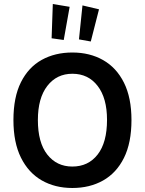

<svg xmlns="http://www.w3.org/2000/svg" viewBox="-20 -924 722 958"><path d="M341 14Q254.5 14 188.2 -24Q122 -62 84.5 -137.5Q47 -213 47 -325Q47 -439 84.5 -513.8Q122 -588.5 188.2 -625.2Q254.5 -662 341 -662Q428 -662 494.5 -624.2Q561 -586.5 598.5 -511.5Q636 -436.5 636 -325Q636 -211.5 598.5 -136.2Q561 -61 494.5 -23.5Q428 14 341 14ZM341 -93Q420.5 -93 467.2 -153Q514 -213 514 -326Q514 -434.5 467.2 -495.2Q420.5 -556 341 -556Q263 -556 216 -495.2Q169 -434.5 169 -325Q169 -212.5 216 -152.8Q263 -93 341 -93ZM298 -724.5 237.5 -733 243.5 -904 327.5 -890ZM433 -717 374 -727.5 391.5 -897 474 -877.5Z"/></svg>

Font: Karla
Style: Bold
Weight: 700
Designer: Jonathan Pinhorn
Version: Version 2.004; ttfautohint (v1.8.4.7-5d5b);gftools[0.9.33]